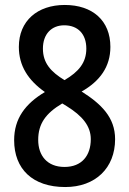

<svg xmlns="http://www.w3.org/2000/svg" viewBox="-20 -744 520 774"><path d="M241 -724C131 -724 56 -660 56 -555C56 -479 93 -421 161 -373C82 -326 37 -266 37 -179C37 -63 111 10 243 10C365 10 444 -67 444 -183C444 -271 388 -325 309 -375C383 -417 425 -475 425 -555C425 -661 353 -724 241 -724ZM239 -642C294 -642 328 -607 328 -548C328 -492 298 -455 240 -421C186 -454 153 -489 153 -548C153 -607 188 -642 239 -642ZM134 -180C134 -245 164 -287 231 -327L249 -316C312 -277 346 -236 346 -183C346 -117 310 -71 240 -71C170 -71 134 -117 134 -180Z"/></svg>

Font: Noto Sans Armenian Condensed Medium
Style: Regular
Weight: 500
Width: 3
Designer: Monotype Design Team
Foundry: Monotype Imaging Inc.
Version: Version 2.008